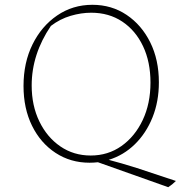

<svg xmlns="http://www.w3.org/2000/svg" viewBox="-20 -672 764 800"><path d="M353 6Q274 6 211.5 -35Q149 -76 113.5 -148Q78 -220 78 -314Q78 -411 115.5 -487Q153 -563 218 -607.5Q283 -652 365 -652Q445 -652 507.5 -610Q570 -568 606 -495.5Q642 -423 642 -329Q642 -249 615.5 -183Q589 -117 542 -71Q495 -25 433 -6Q460 1 487.5 9Q515 17 550 28L713 82Q698 97 681 108L388 4Q371 6 353 6ZM358 -24Q430 -24 486 -63.5Q542 -103 574.5 -171.5Q607 -240 607 -328Q607 -414 576 -479.5Q545 -545 489.5 -582Q434 -619 360 -619Q318 -619 274 -606Q230 -593 192 -564Q112 -446 112 -316Q112 -232 144 -166Q176 -100 231.5 -62Q287 -24 358 -24Z"/></svg>

Font: Piazzolla Thin
Style: Regular
Weight: 100
Designer: Juan Pablo del Peral
Foundry: Huerta Tipografica
Version: Version 1.330